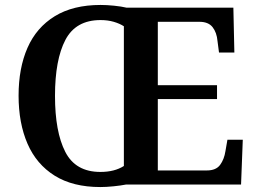

<svg xmlns="http://www.w3.org/2000/svg" viewBox="-20 -745 1036 775"><path d="M385 10Q274 10 200.5 -36Q127 -82 91 -165Q55 -248 55 -359Q55 -470 91 -552Q127 -634 201 -679.5Q275 -725 386 -725Q411 -725 440.5 -722Q470 -719 491 -714H922L926 -533H864L858 -579Q855 -614 838 -635.5Q821 -657 785 -657H617V-401H856V-345H617V-57H815Q852 -57 868.5 -79.5Q885 -102 890 -135L898 -181H960L953 0H488Q468 4 438.5 7Q409 10 385 10ZM385 -51Q414 -51 437.5 -57Q461 -63 480 -75V-639Q463 -650 439 -657Q415 -664 386 -664Q286 -664 244 -584Q202 -504 202 -358Q202 -213 243.5 -132Q285 -51 385 -51Z"/></svg>

Font: Noto Serif Vithkuqi SemiBold
Style: Regular
Weight: 600
Version: Version 1.005